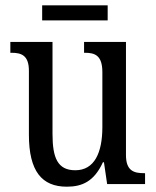

<svg xmlns="http://www.w3.org/2000/svg" viewBox="-20 -694 588 724"><path d="M139 -617H386V-674H139ZM232 10C290 10 335 -10 368 -82H372L384 0H527V-41H523C486 -41 455 -49 455 -109V-536H297V-495H300C337 -495 366 -486 366 -422V-215C366 -118 336 -52 264 -52C197 -52 178 -99 178 -189V-536H19V-495H23C60 -495 89 -486 89 -427V-186C89 -48 138 10 232 10Z"/></svg>

Font: Noto Serif Lao Cond
Style: Regular
Weight: 400
Width: 3
Designer: Monotype Design Team
Foundry: Monotype Imaging Inc.
Version: Version 2.004